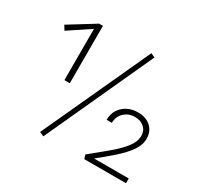

<svg xmlns="http://www.w3.org/2000/svg" viewBox="-143 -836 1050 1014"><g transform="rotate(30 382.5 -329.0)"><path d="M180 -309V-634L202 -636L50 -535L33 -562L190 -659H213V-309ZM232 4 206 -8 507 -662 532 -650ZM472 -24Q531 -72 577.5 -111Q624 -150 651.5 -185.5Q679 -221 679 -257Q679 -289 657 -308Q635 -327 602 -327Q562 -327 536 -302Q510 -277 510 -239H478Q478 -275 494.5 -301Q511 -327 539.5 -341.5Q568 -356 603 -356Q652 -356 681.5 -329Q711 -302 711 -258Q711 -219 685 -182Q659 -145 612.5 -104Q566 -63 503 -13L510 -29H734V0H480Z"/></g></svg>

Font: Ysabeau Infant ExtraLight
Style: Regular
Weight: 250
Designer: Christian Thalmann (Catharsis Fonts)
Version: Version 2.001;gftools[0.9.30]; featfreeze: ss01,ss02,lnum